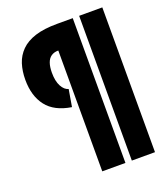

<svg xmlns="http://www.w3.org/2000/svg" viewBox="-167 -857 1037 1184"><g transform="rotate(-20 351.5 -265.0)"><path d="M492 210V-740H644V210ZM277 -338 258 -226Q148 -243 96.5 -309.5Q45 -376 45 -482Q45 -539 60 -586Q75 -633 110 -668Q145 -703 203 -721.5Q261 -740 347 -740H450V210H298V-583Q270 -583 251 -570Q232 -557 223 -531Q214 -505 214 -467Q214 -412 232 -378.5Q250 -345 277 -338Z"/></g></svg>

Font: Georama ExtraBold
Style: Regular
Weight: 800
Designer: Jean-Baptiste Levee
Foundry: Production Type
Version: Version 1.001